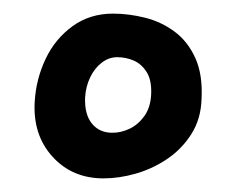

<svg xmlns="http://www.w3.org/2000/svg" viewBox="-20 -676 347 282"><path d="M132 -414Q86 -414 57 -446Q28 -478 31 -527Q33 -560 47 -589.5Q61 -619 86.5 -637.5Q112 -656 146 -656Q169 -656 193 -650Q217 -644 236.5 -629.5Q256 -615 267 -590.5Q278 -566 276 -530Q275 -501 261 -479Q247 -457 225.5 -442.5Q204 -428 179.5 -421Q155 -414 132 -414ZM145 -481Q158 -481 170.5 -487Q183 -493 192 -505.5Q201 -518 202 -537Q203 -558 195.5 -570Q188 -582 176.5 -587Q165 -592 152 -592Q140 -592 129.5 -584Q119 -576 112.5 -562.5Q106 -549 105 -533Q104 -508 115 -494.5Q126 -481 145 -481Z"/></svg>

Font: Sour Gummy Black
Style: Regular
Weight: 900
Version: Version 1.000